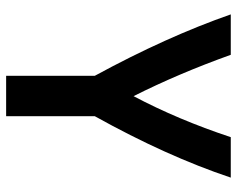

<svg xmlns="http://www.w3.org/2000/svg" viewBox="-93 -679 772 626"><g transform="rotate(90 293.0 -366.0)"><path d="M227.1 0V-289.1Q100.1 -522.5 26.9 -732.4H158.7Q220.2 -561 293.5 -415.5Q370.1 -560.1 427.2 -732.4H559.1Q488.8 -522.5 358.9 -289.1V0Z"/></g></svg>

Font: Consola Mono
Style: Bold
Weight: 700
Monospace: yes
Designer: Wojciech Kalinowski "wmk69" (wmk69@o2.pl)
Foundry: Wojciech Kalinowski "wmk69" (wmk69@o2.pl)
Version: Version 2.1.0